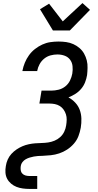

<svg xmlns="http://www.w3.org/2000/svg" viewBox="-20 -1013 640 1248"><path d="M171 215Q149 215 127.5 212Q106 209 87 201.5Q68 194 52 180.5Q36 167 26.5 149Q17 131 15.5 109.5Q14 88 18 66Q21 45 30 24.5Q39 4 54 -12.5Q69 -29 87.5 -41.5Q106 -54 126 -62.5Q146 -71 167.5 -75.5Q189 -80 209.5 -81.5Q230 -83 251 -83.5Q272 -84 293 -87Q314 -90 334.5 -98.5Q355 -107 371.5 -122Q388 -137 397.5 -157Q407 -177 410 -198Q413 -216 413.5 -234.5Q414 -253 408.5 -270Q403 -287 393 -301Q383 -315 368.5 -324Q354 -333 336.5 -336.5Q319 -340 300 -340H236L250 -424H314Q337 -424 361 -430Q385 -436 404.5 -451.5Q424 -467 435 -489.5Q446 -512 450 -535Q454 -559 451.5 -583Q449 -607 435.5 -625Q422 -643 400 -651Q378 -659 353 -659Q331 -659 308.5 -653Q286 -647 267.5 -632Q249 -617 237.5 -596Q226 -575 222 -553V-551H126V-554Q131 -580 141.5 -605.5Q152 -631 168.5 -654Q185 -677 207.5 -694.5Q230 -712 255 -723.5Q280 -735 307 -739Q334 -743 360 -743Q386 -743 410.5 -739.5Q435 -736 457 -726Q479 -716 497 -700.5Q515 -685 526.5 -664.5Q538 -644 544 -620.5Q550 -597 549 -571Q549 -560 548 -548Q547 -536 546 -525Q542 -501 533 -478Q524 -455 507.5 -435.5Q491 -416 469.5 -402.5Q448 -389 425 -380Q449 -367 468.5 -346.5Q488 -326 498 -299.5Q508 -273 509 -243Q510 -213 505 -183Q500 -155 490 -128.5Q480 -102 460.5 -79.5Q441 -57 416.5 -41Q392 -25 365 -16Q338 -7 310 -4Q282 -1 255 0H254Q241 0 227 1Q213 2 200 4.5Q187 7 173.5 11Q160 15 147.5 22Q135 29 126 40.5Q117 52 115 66Q113 79 114.5 92Q116 105 124.5 114.5Q133 124 145.5 127.5Q158 131 171 131H222V215ZM324 -815 240 -953 299 -989 388 -874 516 -993 565 -949 434 -815Z"/></svg>

Font: Iosevka Medium Extended
Style: Italic
Weight: 500
Width: 7
Italic angle: -9°
Monospace: yes
Designer: Belleve Invis
Foundry: Belleve Invis
Version: Version 32.5.0; ttfautohint (v1.8.4)